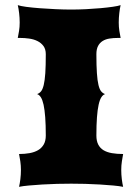

<svg xmlns="http://www.w3.org/2000/svg" viewBox="-20 -723 539 743"><path d="M53.7 0Q56.6 -12.2 58.8 -29.5Q61 -46.9 61 -65.4Q61 -82.5 58.6 -98.9Q56.2 -115.2 53.7 -127Q75.7 -127 94.5 -130.4Q113.3 -133.8 127.2 -141.8Q141.1 -149.9 149.2 -163.8Q157.2 -177.7 157.2 -198.7Q157.2 -239.7 155 -269Q152.8 -298.3 148.7 -317.4Q144.5 -336.4 138.2 -346.4Q131.8 -356.4 123.5 -358.9Q132.3 -361.8 138.7 -369.4Q145 -377 149.2 -394Q153.3 -411.1 155.3 -439.7Q157.2 -468.3 157.2 -513.2Q157.2 -532.7 148.2 -544.9Q139.2 -557.1 124.8 -564.2Q110.4 -571.3 92.8 -573.7Q75.2 -576.2 58.1 -576.2H48.8Q51.3 -587.9 53.7 -603.3Q56.2 -618.7 56.2 -635.7Q56.2 -653.8 54 -672.4Q51.8 -690.9 48.8 -703.1Q58.1 -699.7 81.3 -696.5Q104.5 -693.4 133.8 -691.2Q163.1 -689 195.3 -687.5Q227.5 -686 255.4 -686Q283.7 -686 313.5 -687.5Q343.3 -689 369.6 -691.4Q396 -693.8 416.5 -696.8Q437 -699.7 446.8 -703.1Q443.8 -690.9 441.7 -672.4Q439.5 -653.8 439.5 -635.7Q439.5 -618.7 441.9 -603.3Q444.3 -587.9 446.8 -576.2H436.5Q418.5 -576.2 403.3 -573.7Q388.2 -571.3 377 -564.2Q365.7 -557.1 359.4 -544.9Q353 -532.7 353 -513.2Q353 -468.3 355 -439.7Q356.9 -411.1 361.1 -394Q365.2 -377 371.6 -369.4Q377.9 -361.8 386.7 -358.9Q378.4 -356.4 372.1 -346.4Q365.7 -336.4 361.6 -317.4Q357.4 -298.3 355.2 -269Q353 -239.7 353 -198.7Q353 -177.7 360.1 -163.8Q367.2 -149.9 380.4 -141.8Q393.6 -133.8 412.8 -130.4Q432.1 -127 456.5 -127Q454.1 -115.2 451.7 -98.9Q449.2 -82.5 449.2 -65.4Q449.2 -46.9 451.4 -29.5Q453.6 -12.2 456.5 0Q442.4 -2.9 418.7 -5.1Q395 -7.3 366.9 -9Q338.9 -10.7 309.6 -11.5Q280.3 -12.2 255.4 -12.2Q230.5 -12.2 200.9 -11.5Q171.4 -10.7 143.3 -9Q115.2 -7.3 91.3 -5.1Q67.4 -2.9 53.7 0Z"/></svg>

Font: Arbutus
Style: Regular
Weight: 400
Designer: Karolina Lach
Foundry: Sorkin Type Co.
Version: Version 1.003